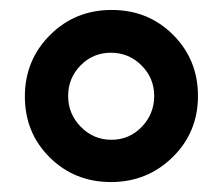

<svg xmlns="http://www.w3.org/2000/svg" viewBox="-20 -702 448 386"><path d="M142 -570.5Q117 -545 117 -509Q117 -473 142.5 -447Q168 -421 204 -421Q240 -421 265 -447Q290 -473 290 -509Q290 -545 264.5 -570.5Q239 -596 203 -596Q167 -596 142 -570.5ZM328 -632Q378 -582 378 -509Q378 -436 327 -386Q276 -336 203 -336Q130 -336 80 -385.5Q30 -435 30 -508Q30 -581 80.5 -631.5Q131 -682 204.5 -682Q278 -682 328 -632Z"/></svg>

Font: Hind Guntur SemiBold
Style: Regular
Weight: 600
Designer: Manushi Parikh, Hitesh Malaviya
Foundry: Indian Type Foundry
Version: Version 1.000;PS 1.0;hotconv 1.0.86;makeotf.lib2.5.63406; tt